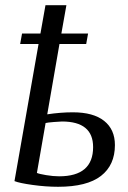

<svg xmlns="http://www.w3.org/2000/svg" viewBox="-20 -714 495 744"><path d="M425.3 -151.9Q425.3 -74.2 371.1 -32.2Q316.9 9.8 205.1 9.8Q157.7 9.8 106.7 2.7Q55.7 -4.4 36.1 -12.2L129.4 -543.5H58.1L65.4 -584H136.7L156.2 -693.8H237.3L217.8 -584H321.3L314 -543.5H210.4L163.1 -271Q214.8 -278.8 262.2 -278.8Q341.8 -278.8 383.5 -245.6Q425.3 -212.4 425.3 -151.9ZM220.2 -243.2Q212.4 -243.2 188.5 -241.2Q164.6 -239.3 156.7 -237.3L123 -43.9Q131.3 -40 158.7 -35.4Q186 -30.8 209 -30.8Q340.8 -30.8 340.8 -144Q340.8 -243.2 220.2 -243.2Z"/></svg>

Font: Tinos
Style: Italic
Weight: 400
Italic angle: -16.333°
Designer: Steve Matteson
Foundry: Monotype Imaging Inc.
Version: Version 1.32